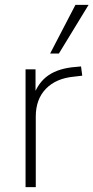

<svg xmlns="http://www.w3.org/2000/svg" viewBox="-20 -769 384 789"><path d="M85 0V-484H126V-371H116Q136 -430 179 -459.5Q222 -489 292 -494L313 -496L318 -458L284 -454Q210 -447 168.5 -404Q127 -361 127 -290V0ZM186 -549 290 -749H344L222 -549Z"/></svg>

Font: Nunito Sans 12pt ExtraLight
Style: Regular
Weight: 200
Version: Version 3.101;gftools[0.9.27]